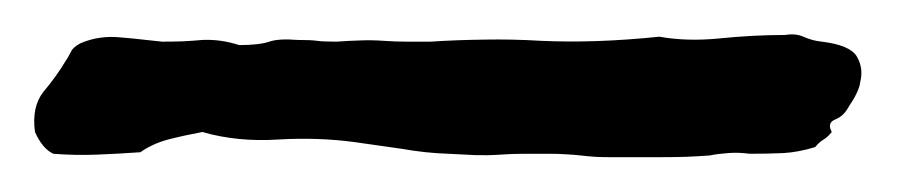

<svg xmlns="http://www.w3.org/2000/svg" viewBox="-120 -79 523 112"><path d="M365.2 -2Q362.8 1 360.4 2.4Q357.9 3.9 355.5 6.8Q345.7 9.8 336.9 10.3Q328.1 10.7 317.4 10.7Q310.5 9.8 304.7 10.3Q298.8 10.7 293.9 11.7Q287.1 12.2 279.5 12.5Q272 12.7 263.7 12.7H236.3Q231.9 12.7 227.5 12.5Q223.1 12.2 218.8 11.7Q214.4 11.2 210 11Q205.6 10.7 201.2 10.7Q193.4 10.7 186 10.7Q178.7 10.7 171.9 11.2Q165 11.7 157.5 11.5Q149.9 11.2 141.6 10.7Q128.4 10.3 114.3 7.8L86.9 3.9Q65.4 1 42 2.4Q18.6 3.9 -2 -2Q-12.7 0 -22 2.4Q-31.2 4.9 -38.1 9.8Q-50.8 10.7 -63.5 11.2Q-76.2 11.7 -88.9 10.7Q-95.2 7.8 -99.6 -2Q-101.6 -16.6 -94.7 -25.4Q-86.9 -34.7 -82 -43Q-80.6 -44.9 -78.6 -48.8Q-77.6 -51.3 -73.2 -53.7Q-62 -58.6 -48.8 -57.1Q-42.5 -56.6 -36.6 -55.9Q-30.8 -55.2 -25.4 -54.7Q-19 -54.7 -13.2 -54.9Q-7.3 -55.2 -2 -55.7Q8.8 -56.2 19.5 -52.7Q31.2 -52.7 37.1 -54.7Q42.5 -56.6 53.7 -55.7Q61.5 -55.7 64.9 -55.2Q68.4 -54.7 76.2 -54.7Q83 -55.2 89.8 -55.4Q96.7 -55.7 103.5 -55.2Q110.4 -54.7 117.2 -54.7Q124 -54.7 130.9 -54.7Q146.5 -55.7 162.6 -55.9Q178.7 -56.2 195.3 -55.2Q227.1 -53.7 264.6 -57.6Q280.8 -54.7 299.8 -56.6Q309.6 -57.6 319.1 -58.1Q328.6 -58.6 337.9 -58.6Q344.2 -59.6 348.6 -57.6Q354 -55.2 359.4 -54.7Q376 -52.7 379.9 -45.9Q383.8 -39.1 381.8 -31.2Q381.3 -25.9 375 -16.6Q372.1 -11.2 367.2 -9.3Q362.3 -7.3 365.2 -2Z"/></svg>

Font: Taprom
Style: Regular
Weight: 400
Designer: Danh Hong
Version: Version 8.002; ttfautohint (v1.8.3)